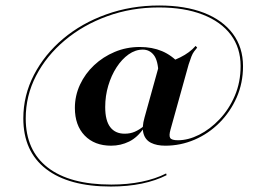

<svg xmlns="http://www.w3.org/2000/svg" viewBox="-20 -559 976 709"><path d="M389.5 129.8Q233.9 129.8 150 64.9Q66.1 0 66.1 -121.8Q66.1 -206.5 105.2 -282.3Q144.4 -358.1 212.9 -415.7Q281.5 -473.4 372.6 -506Q463.7 -538.7 567.7 -538.7Q663.7 -538.7 733.1 -511.7Q802.4 -484.7 839.9 -434.3Q877.4 -383.9 877.4 -314.5Q877.4 -252.4 854 -199.2Q830.6 -146 790.3 -105.6Q750 -65.3 698.4 -43.1Q646.8 -21 590.3 -21Q558.9 -21 537.9 -31.5Q516.9 -41.9 510.1 -65.3Q503.2 -88.7 513.7 -125L567.7 -319.4Q610.5 -329.8 645.6 -347.2Q680.6 -364.5 702.4 -389.5L708.1 -383.1Q702.4 -376.6 696.8 -369Q691.1 -361.3 686.7 -350Q682.3 -338.7 676.6 -321L609.7 -80.6Q603.2 -58.1 608.5 -49.6Q613.7 -41.1 637.1 -41.1Q675 -41.1 715.3 -61.3Q755.6 -81.5 790.7 -118.5Q825.8 -155.6 847.2 -205.6Q868.5 -255.6 868.5 -315.3Q868.5 -382.3 832.3 -430.6Q796 -479 728.2 -505.2Q660.5 -531.5 566.9 -531.5Q465.3 -531.5 376.2 -499.2Q287.1 -466.9 219.4 -410.1Q151.6 -353.2 113.3 -279.4Q75 -205.6 75 -121.8Q75 -3.2 156.5 59.7Q237.9 122.6 391.1 122.6Q450.8 122.6 502.4 112.1Q554 101.6 593.5 81.5L595.2 87.9Q555.6 108.1 503.6 119Q451.6 129.8 389.5 129.8ZM390.3 -21Q329 -21 292.7 -58.5Q256.5 -96 256.5 -160.5Q256.5 -205.6 275.4 -246.4Q294.4 -287.1 327.4 -318.1Q360.5 -349.2 403.6 -367.3Q446.8 -385.5 496 -385.5Q541.9 -385.5 578.2 -370.2Q614.5 -354.8 642.7 -323.4L565.3 -287.1Q563.7 -335.5 548 -355.6Q532.3 -375.8 507.3 -375.8Q479.8 -375.8 454.8 -358.1Q429.8 -340.3 410.5 -310.5Q391.1 -280.6 379.8 -242.7Q368.5 -204.8 368.5 -163.7Q368.5 -113.7 387.1 -89.5Q405.6 -65.3 440.3 -65.3Q461.3 -65.3 477.8 -72.6Q494.4 -79.8 511.3 -93.5V-86.3Q487.9 -51.6 456.9 -36.3Q425.8 -21 390.3 -21Z"/></svg>

Font: Playfair 144pt SemiExpanded ExtraBold
Style: Regular
Weight: 800
Width: 6
Designer: Claus Eggers Sørensen
Foundry: Claus Eggers Sørensen
Version: Version 2.203